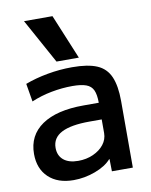

<svg xmlns="http://www.w3.org/2000/svg" viewBox="-88 -855 730 930"><g transform="rotate(-10 276.5 -390.0)"><path d="M199 10Q121 10 76 -32.5Q31 -75 31 -148Q31 -239 103 -288.5Q175 -338 308 -338H383Q383 -378 373 -400Q363 -422 338.5 -431Q314 -440 271 -440Q220 -440 167.5 -430Q115 -420 68 -400L53 -489Q103 -508 163.5 -519Q224 -530 285 -530Q363 -530 407.5 -511Q452 -492 471.5 -447Q491 -402 491 -328V0H388L387 -60H385Q358 -29 305.5 -9.5Q253 10 199 10ZM237 -78Q277 -78 310.5 -93Q344 -108 363.5 -133Q383 -158 383 -189V-256H323Q231 -256 185 -232Q139 -208 139 -159Q139 -121 164.5 -99.5Q190 -78 237 -78ZM216 -570 95 -790H235L326 -570Z"/></g></svg>

Font: M PLUS 1 Medium
Style: Regular
Weight: 500
Designer: Coji Morishita
Foundry: UNDERFOREST DESIGN
Version: Version 1.001